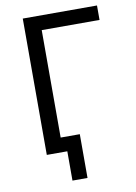

<svg xmlns="http://www.w3.org/2000/svg" viewBox="-93 -758 685 968"><g transform="rotate(-10 249.5 -274.0)"><path d="M93 -698H473V-624H177V-74H275V150H198V0H93Z"/></g></svg>

Font: IBM Plex Sans
Style: Regular
Weight: 400
Designer: Mike Abbink, Paul van der Laan, Pieter van Rosmalen
Foundry: Bold Monday
Version: Version 3.005